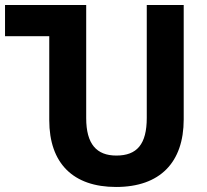

<svg xmlns="http://www.w3.org/2000/svg" viewBox="-24 -734 823 764"><path d="M438 10C613 10 707 -88 707 -259V-714H560V-265C560 -160 521 -115 439 -115C360 -115 319 -161 319 -264V-714H-4V-590H172V-256C172 -84 267 10 438 10Z"/></svg>

Font: Noto Sans Georgian SemiCondensed Bold
Style: Regular
Weight: 700
Width: 4
Designer: Monotype Design Team, Akaki Razmadze
Foundry: Google LLC
Version: Version 2.005